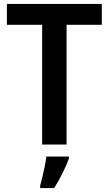

<svg xmlns="http://www.w3.org/2000/svg" viewBox="-20 -734 552 975"><path d="M318 0H194V-608H15V-714H497V-608H318ZM330 71Q318 104 298 144.5Q278 185 255 221H184V209Q189 190 195.5 163.5Q202 137 207.5 109.5Q213 82 215 61H330Z"/></svg>

Font: Noto Sans Malayalam SemiCondensed SemiBold
Style: Regular
Weight: 600
Width: 4
Designer: Jelle Bosma - Monotype Design Team
Foundry: Monotype Imaging Inc.
Version: Version 2.104; ttfautohint (v1.8.4.7-5d5b)